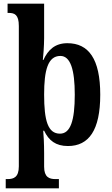

<svg xmlns="http://www.w3.org/2000/svg" viewBox="-20 -780 604 1040"><path d="M11 240H299V190H280C247 190 219 180 219 123V49C219 1 216 -58 214 -72H219C244 -19 282 11 348 11C461 11 523 -74 523 -267C523 -461 460 -546 345 -546C278 -546 240 -510 215 -455H212C214 -466 219 -535 219 -573V-760H21V-710H27C59 -710 82 -701 82 -639V121C82 180 54 190 22 190H11ZM305 -56C239 -56 219 -127 219 -268C219 -399 239 -477 307 -477C362 -477 385 -402 385 -267C385 -128 362 -56 305 -56Z"/></svg>

Font: Noto Serif Armenian Condensed
Style: Bold
Weight: 700
Width: 3
Designer: Monotype Design Team
Foundry: Monotype Imaging Inc.
Version: Version 2.008